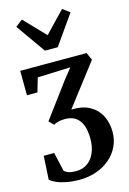

<svg xmlns="http://www.w3.org/2000/svg" viewBox="-163 -959 867 1289"><g transform="rotate(-15 271.0 -314.5)"><path d="M221.9 254.9Q172.2 254.9 131.9 246.7Q91.6 238.6 63.7 226.1Q35.7 213.6 22.2 200.9L31.4 36.9H104.1L134.2 168.5Q147.4 180.7 166.8 186.9Q186.3 193.1 218.6 192.7Q264.3 192 296.7 168Q329.1 144 346.5 102.4Q363.9 60.9 363.9 7.5Q363.9 -33.9 355.9 -65.9Q347.9 -98 331.5 -119.9Q315.1 -141.9 290.5 -153.3Q265.8 -164.6 232.7 -164.6Q206.5 -164.6 186.6 -159.8Q166.8 -155 153.1 -146.5L121.7 -177.9L298 -415.6L357.7 -490.6L129 -482.1L100.7 -384.7H27.8L26.7 -554.9H487.9L511.2 -502.5L290.5 -214.9Q368.1 -217.7 418.9 -189.2Q469.8 -160.6 494.7 -110.8Q519.6 -61 519.6 0.8Q519.6 55.2 497.5 101.6Q475.4 148.1 435.2 182.4Q395 216.7 340.7 235.8Q286.4 254.9 221.9 254.9ZM222 -642.8 78 -847 126.4 -884.5 266.5 -738.4 405.4 -883.7 454.6 -847 311 -642.8Z"/></g></svg>

Font: Merriweather Light
Style: Regular
Weight: 300
Version: Version 2.100